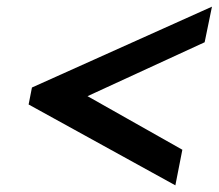

<svg xmlns="http://www.w3.org/2000/svg" viewBox="-20 -619 657 577"><path d="M66 -305 76 -356 617 -599 595 -492 243 -330 528 -169 507 -62Z"/></svg>

Font: Taviraj Black
Style: Italic
Weight: 900
Italic angle: -12°
Designer: Katatrad Team
Foundry: CadsonDemak
Version: Version 1.001